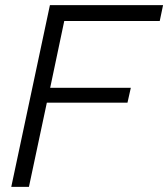

<svg xmlns="http://www.w3.org/2000/svg" viewBox="-20 -730 657 750"><path d="M175 -710H617L604 -648H231L176 -387H491L478 -329H163L93 0H24Z"/></svg>

Font: Raleway
Style: Italic
Weight: 400
Italic angle: -12°
Designer: Matt McInerney, Pablo Impallari, Rodrigo Fuenzalida
Foundry: Matt McInerney, Pablo Impallari, Rodrigo Fuenzalida
Version: Version 4.026